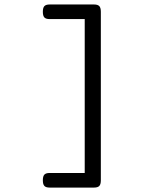

<svg xmlns="http://www.w3.org/2000/svg" viewBox="-20 -661 640 873"><path d="M365.2 -574.2H205.6Q189 -574.2 181.9 -581.5Q174.8 -588.9 174.8 -607.4Q174.8 -626 181.9 -633.3Q189 -640.6 205.6 -640.6H407.7Q424.3 -640.6 431.4 -633.3Q438.5 -626 438.5 -607.4V158.7Q438.5 177.2 431.4 184.6Q424.3 191.9 407.7 191.9H205.6Q189 191.9 181.9 184.6Q174.8 177.2 174.8 158.7Q174.8 140.1 181.9 132.8Q189 125.5 205.6 125.5H365.2Z"/></svg>

Font: Courier Prime
Style: Regular
Weight: 400
Designer: Alan Dague-Greene
Foundry: Quote-Unquote Apps
Version: Version 1.203